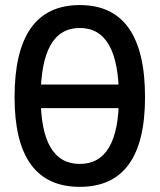

<svg xmlns="http://www.w3.org/2000/svg" viewBox="-20 -723 626 753"><path d="M88.9 -298.8V-391.6H499.5V-298.8ZM293 9.8Q37.1 9.8 37.1 -341.8Q37.1 -703.1 293 -703.1Q548.8 -703.1 548.8 -341.8Q548.8 9.8 293 9.8ZM293 -80.1Q446.3 -80.1 446.3 -341.8Q446.3 -613.3 293 -613.3Q139.6 -613.3 139.6 -341.8Q139.6 -80.1 293 -80.1Z"/></svg>

Font: Cascadia Mono
Style: Regular
Weight: 400
Monospace: yes
Designer: Aaron Bell
Foundry: Saja Typeworks
Version: Version 2102.003